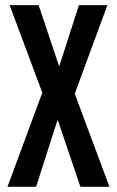

<svg xmlns="http://www.w3.org/2000/svg" viewBox="-20 -720 451 740"><path d="M268.1 -358.9 401.9 0H290L203.1 -255.9H201.2L119.1 0H8.8L143.1 -362.8L17.1 -700.2H128.9L207 -466.8H209L284.2 -700.2H394Z"/></svg>

Font: BaseOne
Style: Regular
Weight: 400
Designer: Domenico Catapano
Foundry: Design by Basse
Version: Version 1.000;PS 001.001;hotconv 1.0.56